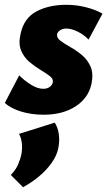

<svg xmlns="http://www.w3.org/2000/svg" viewBox="-24 -463 447 800"><path d="M158 15Q106 15 63 1.5Q20 -12 -4 -34L56 -149Q79 -126 106 -109.5Q133 -93 156 -93Q173 -93 183.5 -101Q194 -109 196 -120Q199 -134 183.5 -146Q168 -158 144.5 -172Q121 -186 98.5 -205Q76 -224 64 -252.5Q52 -281 62 -323Q76 -388 128 -415.5Q180 -443 252 -443Q295 -443 335.5 -432.5Q376 -422 403 -406L345 -298Q325 -319 299 -331.5Q273 -344 253 -344Q237 -344 226.5 -337Q216 -330 214 -321Q211 -306 227.5 -293.5Q244 -281 269 -267Q294 -253 317.5 -233.5Q341 -214 353.5 -185Q366 -156 357 -113Q344 -54 290.5 -19.5Q237 15 158 15ZM72 317 21 266Q41 246 51 223Q61 200 65 180Q70 153 66.5 130Q63 107 55 95L204 48Q217 68 221 95.5Q225 123 219 154Q213 185 191 216Q169 247 138 272.5Q107 298 72 317Z"/></svg>

Font: Ysabeau Black
Style: Italic
Weight: 900
Italic angle: -12°
Version: Version 2.000;gftools[0.9.27.dev2+g8671c4b]